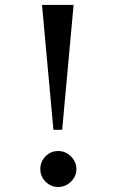

<svg xmlns="http://www.w3.org/2000/svg" viewBox="-20 -742 458 772"><path d="M194.8 -220.2 148.9 -722.2H275.9L230 -220.2ZM213.9 9.8Q184.1 9.8 163.1 -11.5Q142.1 -32.7 142.1 -62Q142.1 -92.3 163.1 -113.5Q184.1 -134.8 213.9 -134.8Q243.2 -134.8 265.1 -113.3Q287.1 -91.8 287.1 -62Q287.1 -32.7 265.1 -11.5Q243.2 9.8 213.9 9.8Z"/></svg>

Font: Trocchi
Style: Regular
Weight: 400
Designer: Vernon Adams
Foundry: Vernon Adams
Version: Version 1.101; ttfautohint (v1.8.4.7-5d5b);gftools[0.9.27]